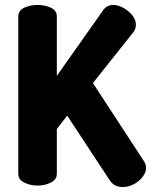

<svg xmlns="http://www.w3.org/2000/svg" viewBox="-20 -751 611 777"><path d="M132 0Q103 0 78.5 -12Q54 -24 54 -48V-684Q54 -709 78.5 -720Q103 -731 132 -731Q161 -731 185.5 -720Q210 -709 210 -684V-444L397 -709Q412 -731 438 -731Q458 -731 479.5 -719Q501 -707 515.5 -689Q530 -671 530 -651Q530 -645 528 -637Q526 -629 520 -621L356 -415L563 -98Q571 -85 571 -72Q571 -53 557 -35Q543 -17 521.5 -5.5Q500 6 477 6Q461 6 447 -0.5Q433 -7 423 -23L252 -283L210 -229V-48Q210 -24 185.5 -12Q161 0 132 0Z"/></svg>

Font: Dosis ExtraLight ExtraBold
Style: Regular
Weight: 800
Version: Version 3.001; ttfautohint (v1.8.2)